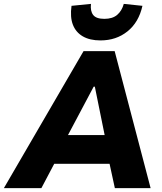

<svg xmlns="http://www.w3.org/2000/svg" viewBox="-63 -968 833 988"><path d="M-43 0 367 -705H527L712 0H528L485 -198L543 -125H167L255 -199L150 0ZM419 -522 264 -230 248 -273H509L484 -231L425 -522ZM454 -760Q399 -760 363 -781Q327 -802 312 -841Q297 -880 305 -938L405 -948Q401 -911 416.5 -891Q432 -871 474 -871Q516 -871 540 -891.5Q564 -912 574 -948L670 -938Q651 -853 593 -806.5Q535 -760 454 -760Z"/></svg>

Font: Nunito Sans 7pt SemiCondensed Black
Style: Italic
Weight: 900
Width: 4
Italic angle: -9°
Designer: Vernon Adams
Foundry: Vernon Adams
Version: Version 3.101;gftools[0.9.27]